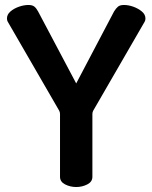

<svg xmlns="http://www.w3.org/2000/svg" viewBox="-20 -751 612 771"><path d="M286 0Q262 0 241.5 -10.5Q221 -21 221 -41V-293Q221 -300 218 -306L11 -664Q9 -668 8.5 -671.5Q8 -675 8 -677Q8 -693 22 -705Q36 -717 56 -724Q76 -731 94 -731Q110 -731 118 -724.5Q126 -718 133 -705L286 -416L438 -705Q446 -718 454 -724.5Q462 -731 478 -731Q496 -731 515.5 -724Q535 -717 549.5 -705Q564 -693 564 -677Q564 -675 563.5 -671.5Q563 -668 561 -664L354 -306Q351 -300 351 -293V-41Q351 -21 330.5 -10.5Q310 0 286 0Z"/></svg>

Font: Dosis
Style: Bold
Weight: 700
Designer: EdgarTolentino, PabloImpallari, IginoMarini
Foundry: EdgarTolentino, PabloImpallari, IginoMarini
Version: Version 3.001; ttfautohint (v1.8.2)